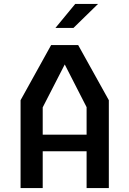

<svg xmlns="http://www.w3.org/2000/svg" viewBox="-20 -960 660 980"><path d="M85 0H198V-188H422V0H535.5V-448.5L379 -730H241L85 -448.5ZM198 -272.5V-412L310.5 -631L422 -413V-272.5ZM263 -817.5 364 -940H480.5L355 -817.5Z"/></svg>

Font: Monaspace Krypton Medium
Style: Regular
Weight: 500
Designer: Riley Cran & the Lettermatic Team
Foundry: Lettermatic
Version: Version 1.101 (Monaspace Krypton)